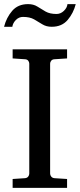

<svg xmlns="http://www.w3.org/2000/svg" viewBox="-28 -910 387 930"><path d="M296.9 0H33.2V-43L92.8 -46.9Q103.5 -47.9 108.6 -54.7Q113.8 -61.5 113.8 -68.8V-602.1Q113.8 -609.4 108.6 -616Q103.5 -622.6 92.8 -623L33.2 -627V-670.9H296.9V-627L235.8 -623Q225.6 -622.6 220.2 -616Q214.8 -609.4 214.8 -602.1V-68.8Q214.8 -61.5 220.2 -54.7Q225.6 -47.9 235.8 -46.9L296.9 -43ZM338.9 -890.1Q327.6 -846.2 299.6 -813.2Q271.5 -780.3 222.7 -780.3Q196.3 -780.3 177.2 -792.2Q158.2 -804.2 137.2 -816.2Q116.2 -828.1 83.5 -828.1Q63.5 -828.1 48.8 -813.2Q34.2 -798.3 31.7 -780.3H-8.3Q2.9 -824.7 31 -857.4Q59.1 -890.1 107.9 -890.1Q134.3 -890.1 153.1 -878.2Q171.9 -866.2 192.6 -854.2Q213.4 -842.3 245.6 -842.3Q265.6 -842.3 281.2 -857.2Q296.9 -872.1 298.8 -890.1Z"/></svg>

Font: Charis
Style: Regular
Weight: 400
Designer: Walt Agee, Miriam Martin, Annie Olsen, Victor Gaultney, Lorna Priest, Alan Ward, Bob Hallissy, Martin Hosken, Sharon Cor
Foundry: SIL Global
Version: Version 7.000